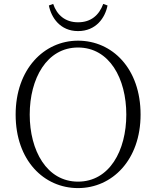

<svg xmlns="http://www.w3.org/2000/svg" viewBox="-20 -947 799 982"><path d="M230 -919C242 -857 288 -788 379 -788C472 -788 518 -857 530 -919L508 -927C487 -870 446 -833 379 -833C314 -833 271 -870 252 -927ZM379 15C554 15 699 -129 699 -361C699 -597 554 -739 379 -739C205 -739 60 -593 60 -361C60 -126 205 15 379 15ZM379 -18C219 -18 132 -177 132 -361C132 -545 219 -704 379 -704C540 -704 626 -545 626 -361C626 -177 540 -18 379 -18Z"/></svg>

Font: Source Han Serif CN VF
Style: Regular
Weight: 250
Designer: Ryoko NISHIZUKA 西塚涼子 (kana & ideographs); Frank Grießhammer (Latin, Greek & Cyrillic); Wenlong ZHANG 张文龙 (bopomofo); San
Foundry: Adobe
Version: Version 2.002;hotconv 1.1.0;makeotfexe 2.6.0